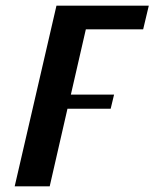

<svg xmlns="http://www.w3.org/2000/svg" viewBox="-20 -470 565 680"><path d="M507 -450H180L32 190H156L219 -85H372L384 -135H231L284 -366H487Z"/></svg>

Font: XITS
Style: Bold Italic
Weight: 700
Italic angle: -16.33°
Designer: MicroPress Inc., with final additions and corrections provided by Coen Hoffman, Elsevier (retired)
Version: Version 1.302